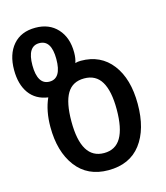

<svg xmlns="http://www.w3.org/2000/svg" viewBox="-126 -856 825 954"><g transform="rotate(-15 286.5 -379.0)"><path d="M90 -272Q90 -355 118 -417Q55 -426 22 -472Q-11 -518 -11 -592Q-11 -673 30 -720.5Q71 -768 145 -768Q216 -768 258 -722Q300 -676 300 -600Q300 -569 292 -547Q304 -551 321 -551Q423 -551 481 -475.5Q539 -400 539 -271Q539 -141 481.5 -65.5Q424 10 314 10Q207 10 148.5 -67.5Q90 -145 90 -272ZM206 -591Q206 -689 144 -689Q83 -689 83 -591Q83 -542 98.5 -516.5Q114 -491 145 -491Q206 -491 206 -591ZM431 -272Q431 -366 402.5 -414Q374 -462 314 -462Q254 -462 226 -415Q198 -368 198 -271Q198 -78 315 -78Q374 -78 402.5 -126.5Q431 -175 431 -272Z"/></g></svg>

Font: Noto Sans Georgian Medium Narrow
Style: Regular
Weight: 500
Width: 4
Designer: Monotype Design team
Foundry: Monotype Imaging Inc.
Version: Version 1.000